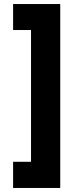

<svg xmlns="http://www.w3.org/2000/svg" viewBox="-20 -781 414 953"><path d="M279 152H45V22H134V-632H45V-761H279Z"/></svg>

Font: Josefin Sans Thin
Style: Bold
Weight: 700
Version: Version 2.000